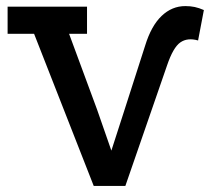

<svg xmlns="http://www.w3.org/2000/svg" viewBox="-20 -611 695 631"><path d="M457 -461Q477 -526 511 -558.5Q545 -591 589 -591Q606 -591 620 -588Q634 -585 650 -578L631 -478Q596 -488 572.5 -471.5Q549 -455 529 -396L392 0H288L92 -500H5V-589H266V-500H207L299 -251L346 -116L387 -243Z"/></svg>

Font: Podkova SemiBold
Style: Regular
Weight: 600
Designer: Ilya Yudin
Foundry: Cyreal (www.cyreal.org)
Version: Version 2.103